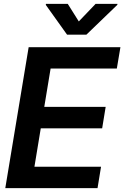

<svg xmlns="http://www.w3.org/2000/svg" viewBox="-20 -971 642 991"><path d="M7.3 0 127.9 -727.5H601.6L583 -617.2H241.2L208.5 -419.4H525.4L507.3 -308.6H190.4L157.7 -110.4H501.5L483.4 0ZM329.6 -951.2 386.7 -860.4 473.6 -951.2H586.4L585.4 -945.8L425.8 -792H326.2L216.3 -945.8L217.3 -951.2Z"/></svg>

Font: Inter Tight SemiBold
Style: Italic
Weight: 600
Italic angle: -9.39999°
Designer: Rasmus Andersson
Foundry: rsms
Version: Version 3.004